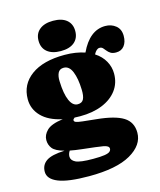

<svg xmlns="http://www.w3.org/2000/svg" viewBox="-136 -807 960 1149"><g transform="rotate(-15 344.0 -233.0)"><path d="M400 -73.5Q514.5 -62.5 566 -30.2Q617.5 2 617.5 67.5Q617.5 144.5 530 194.8Q442.5 245 272.5 245Q142 245 81.8 220.5Q21.5 196 21.5 151Q21.5 108.5 54.8 85.5Q88 62.5 168.5 59.5Q114.5 44.5 97 22.2Q79.5 0 79.5 -30Q79.5 -62 107 -89Q134.5 -116 206.5 -125.5Q122.5 -143.5 79 -188.5Q35.5 -233.5 35.5 -294.5Q35.5 -386.5 109.5 -440.5Q183.5 -494.5 316 -494.5Q352.5 -494.5 383.8 -489.5Q415 -484.5 441.5 -475.5Q499 -598.5 596 -598.5Q634 -598.5 661.2 -576.5Q688.5 -554.5 688.5 -513Q688.5 -475 670.5 -451.8Q652.5 -428.5 619.5 -428.5Q598 -428.5 585.5 -436.5Q573 -444.5 565.2 -454.8Q557.5 -465 549.8 -473Q542 -481 529.5 -481Q510.5 -481 494 -450Q534 -424 554.2 -387.5Q574.5 -351 574.5 -310Q574.5 -251 541.8 -207.2Q509 -163.5 450.2 -139.5Q391.5 -115.5 312.5 -115.5Q295 -115.5 278 -116.5Q267.5 -109 267.5 -102.5Q267.5 -94 278.2 -89.8Q289 -85.5 317.8 -82.2Q346.5 -79 400 -73.5ZM291.5 -421.5Q266 -421.5 256 -401Q246 -380.5 247.5 -348.5Q250 -271.5 268.2 -230Q286.5 -188.5 317.5 -188.5Q344 -188.5 354 -208.2Q364 -228 362.5 -268Q360.5 -336 343.2 -378.8Q326 -421.5 291.5 -421.5ZM187.5 101.5Q187.5 124.5 214.5 137.8Q241.5 151 321.5 151Q369 151 393.2 147Q417.5 143 426 135.2Q434.5 127.5 434.5 117.5Q434.5 99.5 399.2 93.5Q364 87.5 271.5 77.5Q229.5 73 198 66.5L198.5 68Q195 71.5 191.2 81.5Q187.5 91.5 187.5 101.5ZM302.5 -522Q249 -522 218.8 -546.5Q188.5 -571 188.5 -616.5Q188.5 -660 218.8 -684.8Q249 -709.5 302.5 -709.5Q357 -709.5 386.5 -684.8Q416 -660 416 -616.5Q416 -572 386.5 -547Q357 -522 302.5 -522Z"/></g></svg>

Font: Fraunces 9pt SuperSoft Black
Style: Regular
Weight: 900
Version: Version 1.000;[b76b70a41]